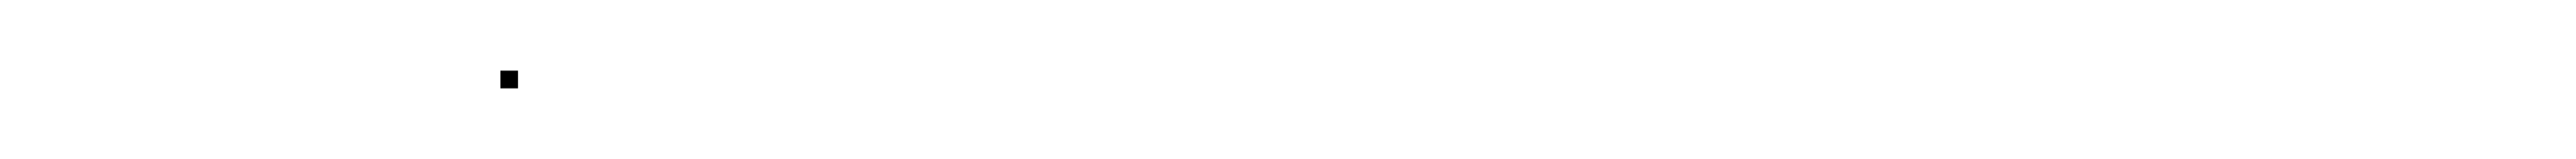

<svg xmlns="http://www.w3.org/2000/svg" viewBox="-20 -287 731 45"><path d="M122 -262V-267H127V-262Z"/></svg>

Font: FRB American Cursive Just Beginnings
Style: Italic
Weight: 400
Italic angle: -25°
Version: Version 2.0;Modular Font Editor K font №1